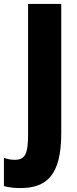

<svg xmlns="http://www.w3.org/2000/svg" viewBox="-81 -734 391 978"><path d="M22 224C155 224 231 161 231 -55V-714H62V-47C62 51 46 80 -6 80C-27 80 -45 76 -61 70V214C-35 221 -7 224 22 224Z"/></svg>

Font: Noto Sans Myanmar ExtraCondensed Black
Style: Regular
Weight: 900
Width: 2
Designer: Monotype Design Team
Foundry: Monotype Imaging Inc.
Version: Version 2.107